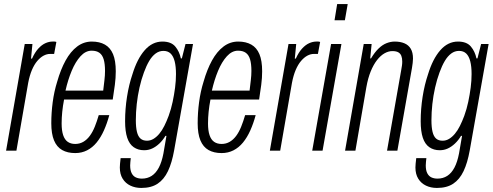

<svg xmlns="http://www.w3.org/2000/svg" viewBox="-20 -743 2430 947"><path d="M10 0 102 -526H140L133 -454H138Q152 -485 169 -503.5Q186 -522 204 -530Q222 -538 239 -538Q244 -538 248.5 -538Q253 -538 258 -536L247 -477H227Q211 -477 195 -468.5Q179 -460 164 -442.5Q149 -425 137.5 -398Q126 -371 119 -334L61 0Z M351 12Q313 12 286.5 -3Q260 -18 246.5 -50.5Q233 -83 233 -135Q233 -187 240 -239.5Q247 -292 262 -340Q279 -400 303.5 -444.5Q328 -489 360.5 -513.5Q393 -538 433 -538Q471 -538 497.5 -523Q524 -508 537.5 -476Q551 -444 551 -391Q551 -359 546.5 -324.5Q542 -290 536 -252H296Q290 -221 287 -191.5Q284 -162 284 -134Q284 -99 291.5 -76.5Q299 -54 314 -43.5Q329 -33 351 -33Q373 -33 391 -43.5Q409 -54 423 -73Q437 -92 447.5 -118Q458 -144 467 -175H519Q508 -134 492.5 -99.5Q477 -65 456.5 -40Q436 -15 409.5 -1.5Q383 12 351 12ZM303 -296H489Q492 -322 495 -346.5Q498 -371 498 -393Q498 -428 491.5 -450Q485 -472 470.5 -482.5Q456 -493 432 -493Q402 -493 377 -465.5Q352 -438 333.5 -393.5Q315 -349 303 -296Z M677 184Q647 184 623 172.5Q599 161 585 138.5Q571 116 571 83Q571 75 572 64.5Q573 54 575 37H625Q624 47 623 56Q622 65 622 73Q622 97 629.5 111.5Q637 126 650 132Q663 138 680 138Q707 138 728 124.5Q749 111 763.5 83.5Q778 56 786 14Q790 -8 793.5 -29.5Q797 -51 801 -73H796Q783 -51 766 -35Q749 -19 730.5 -10.5Q712 -2 691 -2Q661 -2 639.5 -17Q618 -32 607.5 -63.5Q597 -95 597 -145Q597 -206 606.5 -266Q616 -326 633 -376Q656 -452 693.5 -495Q731 -538 781 -538Q824 -538 844.5 -513.5Q865 -489 872 -455H877L895 -526H932L839 -2Q828 60 808.5 101Q789 142 757.5 163Q726 184 677 184ZM705 -49Q722 -49 737 -58Q752 -67 765.5 -83Q779 -99 790.5 -122Q802 -145 812 -172Q824 -205 831.5 -240.5Q839 -276 843.5 -310.5Q848 -345 848 -378Q848 -415 841.5 -440.5Q835 -466 821.5 -479Q808 -492 786 -492Q765 -492 747.5 -479Q730 -466 716 -442.5Q702 -419 690 -386Q677 -351 668 -311Q659 -271 654.5 -230Q650 -189 650 -150Q650 -115 655.5 -92.5Q661 -70 673 -59.5Q685 -49 705 -49Z M1073 12Q1035 12 1008.5 -3Q982 -18 968.5 -50.5Q955 -83 955 -135Q955 -187 962 -239.5Q969 -292 984 -340Q1001 -400 1025.5 -444.5Q1050 -489 1082.5 -513.5Q1115 -538 1155 -538Q1193 -538 1219.5 -523Q1246 -508 1259.5 -476Q1273 -444 1273 -391Q1273 -359 1268.5 -324.5Q1264 -290 1258 -252H1018Q1012 -221 1009 -191.5Q1006 -162 1006 -134Q1006 -99 1013.5 -76.5Q1021 -54 1036 -43.5Q1051 -33 1073 -33Q1095 -33 1113 -43.5Q1131 -54 1145 -73Q1159 -92 1169.5 -118Q1180 -144 1189 -175H1241Q1230 -134 1214.5 -99.5Q1199 -65 1178.5 -40Q1158 -15 1131.5 -1.5Q1105 12 1073 12ZM1025 -296H1211Q1214 -322 1217 -346.5Q1220 -371 1220 -393Q1220 -428 1213.5 -450Q1207 -472 1192.5 -482.5Q1178 -493 1154 -493Q1124 -493 1099 -465.5Q1074 -438 1055.5 -393.5Q1037 -349 1025 -296Z M1311 0 1403 -526H1441L1434 -454H1439Q1453 -485 1470 -503.5Q1487 -522 1505 -530Q1523 -538 1540 -538Q1545 -538 1549.5 -538Q1554 -538 1559 -536L1548 -477H1528Q1512 -477 1496 -468.5Q1480 -460 1465 -442.5Q1450 -425 1438.5 -398Q1427 -371 1420 -334L1362 0Z M1630 -643 1643 -723H1695L1681 -643ZM1520 0 1613 -526H1664L1571 0Z M1682 0 1774 -526H1813L1806 -455H1810Q1828 -485 1847 -503.5Q1866 -522 1886.5 -530Q1907 -538 1927 -538Q1954 -538 1974.5 -529.5Q1995 -521 2006 -502.5Q2017 -484 2017 -454Q2017 -444 2015.5 -432.5Q2014 -421 2012 -408L1940 0H1889L1959 -398Q1961 -409 1962.5 -419Q1964 -429 1964 -439Q1964 -456 1959.5 -467.5Q1955 -479 1944.5 -485Q1934 -491 1915 -491Q1896 -491 1876.5 -480Q1857 -469 1839.5 -446.5Q1822 -424 1808.5 -391Q1795 -358 1787 -313L1733 0Z M2135 184Q2105 184 2081 172.5Q2057 161 2043 138.5Q2029 116 2029 83Q2029 75 2030 64.5Q2031 54 2033 37H2083Q2082 47 2081 56Q2080 65 2080 73Q2080 97 2087.5 111.5Q2095 126 2108 132Q2121 138 2138 138Q2165 138 2186 124.5Q2207 111 2221.5 83.5Q2236 56 2244 14Q2248 -8 2251.5 -29.5Q2255 -51 2259 -73H2254Q2241 -51 2224 -35Q2207 -19 2188.5 -10.5Q2170 -2 2149 -2Q2119 -2 2097.5 -17Q2076 -32 2065.5 -63.5Q2055 -95 2055 -145Q2055 -206 2064.5 -266Q2074 -326 2091 -376Q2114 -452 2151.5 -495Q2189 -538 2239 -538Q2282 -538 2302.5 -513.5Q2323 -489 2330 -455H2335L2353 -526H2390L2297 -2Q2286 60 2266.5 101Q2247 142 2215.5 163Q2184 184 2135 184ZM2163 -49Q2180 -49 2195 -58Q2210 -67 2223.5 -83Q2237 -99 2248.5 -122Q2260 -145 2270 -172Q2282 -205 2289.5 -240.5Q2297 -276 2301.5 -310.5Q2306 -345 2306 -378Q2306 -415 2299.5 -440.5Q2293 -466 2279.5 -479Q2266 -492 2244 -492Q2223 -492 2205.5 -479Q2188 -466 2174 -442.5Q2160 -419 2148 -386Q2135 -351 2126 -311Q2117 -271 2112.5 -230Q2108 -189 2108 -150Q2108 -115 2113.5 -92.5Q2119 -70 2131 -59.5Q2143 -49 2163 -49Z"/></svg>

Font: Archivo ExtraCondensed ExtraLight
Style: Italic
Weight: 250
Width: 2
Italic angle: -10°
Designer: Hector Gatti
Foundry: Omnibus-Type
Version: Version 2.001